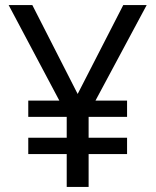

<svg xmlns="http://www.w3.org/2000/svg" viewBox="-20 -734 612 754"><path d="M285 -365 107 -714H14L213 -339H91V-275H242V-193H91V-129H242V0H328V-129H479V-193H328V-275H479V-339H355L556 -714H464Z"/></svg>

Font: Noto Sans Nandinagari
Style: Regular
Weight: 400
Designer: Ek Type
Foundry: Ek Type
Version: Version 1.002